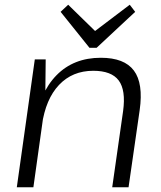

<svg xmlns="http://www.w3.org/2000/svg" viewBox="-20 -791 681 811"><path d="M500 -322Q512 -410 481.5 -451Q451 -492 374 -492Q286 -492 229.5 -432.5Q173 -373 157 -262L115 -199L125 -260Q146 -399 218.5 -473Q291 -547 406 -547Q505 -547 545.5 -493Q586 -439 570 -326L523 0H454ZM127 -540H173L171 -357L121 0H51ZM551 -741 388 -589H358L236 -741L268 -771L396 -646H363L528 -771Z"/></svg>

Font: Pathway Extreme 28pt Light
Style: Italic
Weight: 300
Italic angle: -8°
Designer: Eduardo Rodriguez Tunni
Foundry: Eduardo Rodriguez Tunni
Version: Version 1.001;gftools[0.9.26]